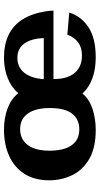

<svg xmlns="http://www.w3.org/2000/svg" viewBox="217 -714 512 987"><g transform="rotate(-90 473.5 -221.0)"><path d="M298.3 14.6Q206.1 14.6 148.9 -19Q91.8 -52.7 65.7 -107.2Q39.6 -161.6 39.6 -223.6Q39.6 -299.8 72.8 -351.8Q106 -403.8 164.8 -430.4Q223.6 -457 299.8 -457Q360.8 -457 410.2 -438.2Q459.5 -419.4 487.3 -383.3Q517.6 -419.4 565.7 -438.2Q613.8 -457 669.4 -457Q737.8 -457 787.1 -433.3Q836.4 -409.7 866.7 -361.6Q897 -313.5 908.7 -240.2Q910.2 -231 910.9 -221.2Q911.6 -211.4 912.1 -202.6H560.5Q560.5 -199.2 560.5 -195.3Q560.5 -191.4 560.5 -188Q563 -125.5 594.2 -90.8Q625.5 -56.2 681.6 -56.2Q760.3 -56.2 788.1 -131.3L901.9 -121.6Q882.8 -59.6 826.2 -22.5Q769.5 14.6 672.4 14.6Q549.3 14.6 485.4 -53.7Q460.4 -21 409.9 -3.2Q359.4 14.6 298.3 14.6ZM301.8 -69.8Q352.5 -69.8 381.8 -106.4Q411.1 -143.1 411.1 -221.2Q411.1 -293.9 383.1 -334Q355 -374 302.7 -374Q251 -374 221.4 -335.4Q191.9 -296.9 191.9 -222.7Q191.9 -148.9 219.7 -109.4Q247.6 -69.8 301.8 -69.8ZM559.6 -252.4H770.5Q769 -314 743.7 -351.1Q718.3 -388.2 668.9 -388.2Q620.1 -388.2 591.8 -351.8Q563.5 -315.4 559.6 -252.4Z"/></g></svg>

Font: Kameron
Style: Regular
Weight: 400
Designer: Vernon Adams
Foundry: Vernon Adams
Version: Version 1.100